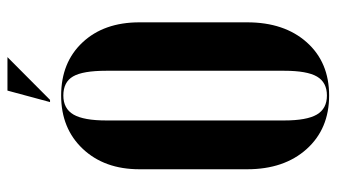

<svg xmlns="http://www.w3.org/2000/svg" viewBox="-214 -679 903 515"><g transform="rotate(-90 237.5 -421.5)"><path d="M227.1 -738.8H221.2L252 -853H341.8ZM41 -210V-499Q41 -592.8 95.7 -650.9Q150.4 -709 238.8 -709Q327.6 -709 381.3 -651.6Q435.1 -594.2 435.1 -499V-210Q435.1 -110.4 381.6 -50.3Q328.1 9.8 238.8 9.8Q149.4 9.8 95.2 -50.5Q41 -110.8 41 -210ZM171.9 -587.9V-110.8Q171.9 -50.3 187.7 -23.2Q203.6 3.9 238.8 3.9Q273.9 3.9 289.6 -22.7Q305.2 -49.3 305.2 -110.8V-587.9Q305.2 -650.9 290 -677Q274.9 -703.1 238.8 -703.1Q203.6 -703.1 187.7 -675.8Q171.9 -648.4 171.9 -587.9Z"/></g></svg>

Font: Moniqa Black Display
Style: Regular
Weight: 900
Designer: Rajesh Rajput
Foundry: Rajesh Rajput
Version: Version 1.000